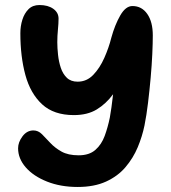

<svg xmlns="http://www.w3.org/2000/svg" viewBox="-20 -735 679 764"><path d="M289 9Q221 9 167 -12.5Q113 -34 82.5 -69Q52 -104 52 -145Q52 -169 69.5 -192.5Q87 -216 113 -216Q132 -216 147 -201Q162 -186 180 -166.5Q198 -147 224.5 -132Q251 -117 293 -117Q335 -117 359.5 -138.5Q384 -160 396.5 -194Q409 -228 417 -267Q420 -284 423.5 -308Q427 -332 430 -360Q402 -322 365 -299.5Q328 -277 274 -277Q194 -277 147.5 -320Q101 -363 81 -436.5Q61 -510 61 -603Q61 -631 69 -656.5Q77 -682 93.5 -698.5Q110 -715 137 -715Q171 -715 192 -700Q213 -685 213 -661Q213 -642 210.5 -617Q208 -592 208 -567Q208 -544 211 -516.5Q214 -489 222 -465Q230 -441 246 -425.5Q262 -410 289 -410Q325 -410 351 -437Q377 -464 395 -504.5Q413 -545 423 -585Q437 -636 458.5 -673.5Q480 -711 507 -711Q544 -711 566 -679.5Q588 -648 588 -594Q588 -564 586 -520Q584 -476 579.5 -425.5Q575 -375 569 -325.5Q563 -276 555 -236Q546 -192 528 -149Q510 -106 479.5 -70Q449 -34 402 -12.5Q355 9 289 9Z"/></svg>

Font: Shantell Sans Normal
Style: Bold
Weight: 700
Designer: Stephen Nixon, Anya Danilova, Shantell Martin
Foundry: Arrow Type
Version: Version 1.009;[a7da0bfa3]